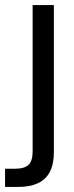

<svg xmlns="http://www.w3.org/2000/svg" viewBox="-48 -519 294 759"><path d="M-28 220V148H11Q49 148 65 132.5Q81 117 81 80V-499H165V82Q165 130 149 160.5Q133 191 101.5 205.5Q70 220 24 220Z"/></svg>

Font: DM Sans 20pt
Style: Regular
Weight: 400
Version: Version 4.004;gftools[0.9.30]